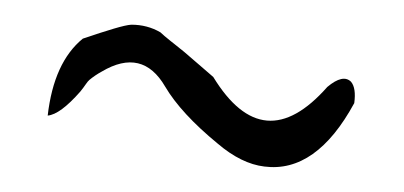

<svg xmlns="http://www.w3.org/2000/svg" viewBox="-29 -485 557 265"><g transform="rotate(5 250.0 -352.5)"><path d="M460 -361Q416 -260 344 -263Q312 -264 277 -289Q223 -326 198 -361Q162 -412 109 -374Q100 -368 93 -361Q91 -359 88.5 -354.5Q86 -350 82 -344Q57 -310 40 -307Q42 -381 79 -417Q104 -428 120.5 -434.5Q137 -441 144 -442Q166 -444 185 -435Q190 -431 199 -425Q208 -419 220 -411Q234 -401 245 -393Q256 -385 263 -380Q342 -273 421 -380Q441 -400 453 -390Q461 -382 460 -361Z"/></g></svg>

Font: New Tegomin
Style: Regular
Weight: 400
Designer: Kyosuke Nagai
Version: Version 1.000